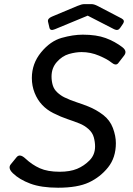

<svg xmlns="http://www.w3.org/2000/svg" viewBox="-20 -880 634 915"><path d="M209 -775.9Q205.1 -791.5 227.5 -800.8L348.6 -851.6Q369.6 -860.4 381.8 -860.4H416Q428.2 -860.4 445.3 -851.6L559.6 -792Q576.7 -782.7 566.4 -767.1L552.7 -747.1Q542.5 -731.4 523.9 -740.7L398.4 -805.2H397.5L241.7 -740.7Q219.7 -731.4 215.8 -747.1ZM41 -54.7Q16.6 -78.6 31.2 -96.7L59.1 -130.9Q74.2 -149.4 101.1 -124.5Q132.8 -94.7 169.9 -78.1Q207 -61.5 264.6 -61.5Q313.5 -61.5 347.2 -75.4Q380.9 -89.4 407 -116Q433.1 -142.6 433.1 -182.1Q433.1 -203.1 427 -225.6Q420.9 -248 401.6 -265.1Q382.3 -282.2 358.9 -291.5Q332 -302.2 301.8 -312.3Q271.5 -322.3 234.4 -340.8Q203.1 -356.4 180.7 -380.4Q158.2 -404.3 145 -437.5Q131.8 -470.7 131.8 -508.3Q131.8 -577.1 175.8 -630.6Q219.7 -684.1 273.9 -699.5Q328.1 -714.8 374.5 -714.8Q439.5 -714.8 483.4 -698.7Q527.3 -682.6 563.5 -654.8Q587.4 -636.2 571.8 -615.7L543.5 -579.1Q532.2 -564.5 509.8 -583Q492.2 -597.7 452.1 -614.7Q412.1 -631.8 368.7 -631.8Q340.8 -631.8 308.6 -622.6Q276.4 -613.3 251 -584.7Q225.6 -556.2 225.6 -515.1Q225.6 -493.7 231.4 -473.9Q237.3 -454.1 253.2 -439.5Q269 -424.8 287.1 -416Q315.4 -402.3 345.5 -392.6Q375.5 -382.8 399.9 -373Q439 -357.4 471.4 -332.5Q503.9 -307.6 518.1 -269.8Q532.2 -231.9 532.2 -197.8Q532.2 -128.9 495.1 -82.5Q458 -36.1 403.8 -10.7Q349.6 14.6 256.8 14.6Q176.8 14.6 124.5 -4.9Q72.3 -24.4 41 -54.7Z"/></svg>

Font: Istok Web
Style: BoldItalic
Weight: 700
Italic angle: -13°
Designer: Andrey V. Panov
Foundry: Andrey V. Panov
Version: Version 1.0.2g